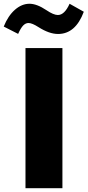

<svg xmlns="http://www.w3.org/2000/svg" viewBox="-64 -988 460 1008"><path d="M-44.4 -848.6Q-21.5 -905.3 14.4 -936.8Q50.3 -968.3 90.8 -968.3Q129.4 -968.3 179.7 -934.6Q217.3 -909.2 239.7 -909.2Q274.9 -909.2 301.3 -968.3L376 -926.3Q332.5 -809.6 240.7 -809.6Q194.8 -809.6 138.7 -845.2Q104.5 -867.2 85.9 -867.2Q70.3 -867.2 57.6 -854Q44.9 -840.8 31.2 -810.1ZM263.7 0H69.8V-735.8H263.7Z"/></svg>

Font: Estedad-FD Black
Style: Regular
Weight: 900
Designer: Amin Abedi
Version: Version 7.3